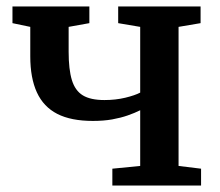

<svg xmlns="http://www.w3.org/2000/svg" viewBox="-20 -573 678 593"><path d="M327 0V-52L413 -60.5V-232.5Q396 -224 374.5 -216.5Q353 -209 326.5 -204.2Q300 -199.5 267 -199.5Q199.5 -199.5 157 -221.2Q114.5 -243 94 -287.5Q73.5 -332 73.5 -399V-490L18.5 -501.5V-553H256V-501.5L192 -490V-413Q192 -358.5 202 -325.8Q212 -293 235.8 -278.5Q259.5 -264 302.5 -264Q337 -264 367 -271.2Q397 -278.5 413 -287V-490L345 -501.5V-553H599.5V-501.5L531.5 -490V-60.5L601 -52V0Z"/></svg>

Font: Merriweather 24pt SemiBold
Style: Regular
Weight: 600
Designer: Eben Sorkin
Foundry: Eben Sorkin
Version: Version 2.100